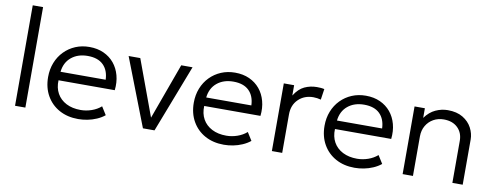

<svg xmlns="http://www.w3.org/2000/svg" viewBox="-61 -1030 3491 1355"><g transform="rotate(10 1684.0 -352.5)"><path d="M82 0V-720H156V0Z M536 15Q459.5 15 401 -17Q342.5 -49 309.5 -106.8Q276.5 -164.5 276.5 -241Q276.5 -296.5 295.2 -344Q314 -391.5 348.2 -426.5Q382.5 -461.5 428.2 -480.8Q474 -500 528 -500Q585.5 -500 630.5 -479.5Q675.5 -459 705.8 -422.5Q736 -386 749.2 -336.8Q762.5 -287.5 756 -230.5H353Q350.5 -176.5 373 -136.2Q395.5 -96 439 -73.5Q482.5 -51 542.5 -51Q582 -51 620.8 -64.5Q659.5 -78 688 -103L724 -45.5Q699.5 -25.5 667.8 -11.8Q636 2 602.2 8.5Q568.5 15 536 15ZM356.5 -292H680Q677.5 -359.5 638.8 -397.5Q600 -435.5 527 -435.5Q456.5 -435.5 410.2 -397.5Q364 -359.5 356.5 -292Z M998.5 0 810.5 -485H894L1049.5 -63H1034L1187.5 -485H1268.5L1081.5 0Z M1580 15Q1503.5 15 1445 -17Q1386.5 -49 1353.5 -106.8Q1320.5 -164.5 1320.5 -241Q1320.5 -296.5 1339.2 -344Q1358 -391.5 1392.2 -426.5Q1426.5 -461.5 1472.2 -480.8Q1518 -500 1572 -500Q1629.5 -500 1674.5 -479.5Q1719.5 -459 1749.8 -422.5Q1780 -386 1793.2 -336.8Q1806.5 -287.5 1800 -230.5H1397Q1394.5 -176.5 1417 -136.2Q1439.5 -96 1483 -73.5Q1526.5 -51 1586.5 -51Q1626 -51 1664.8 -64.5Q1703.5 -78 1732 -103L1768 -45.5Q1743.5 -25.5 1711.8 -11.8Q1680 2 1646.2 8.5Q1612.5 15 1580 15ZM1400.5 -292H1724Q1721.5 -359.5 1682.8 -397.5Q1644 -435.5 1571 -435.5Q1500.5 -435.5 1454.2 -397.5Q1408 -359.5 1400.5 -292Z M1922.5 0V-485H1996.5V-411Q2028 -461.5 2069.2 -480.8Q2110.5 -500 2157.5 -500Q2171 -500 2184.8 -499Q2198.5 -498 2211 -495L2199.5 -417.5Q2186 -421 2172.8 -423Q2159.5 -425 2146 -425Q2081 -425 2038.8 -384Q1996.5 -343 1996.5 -276V0Z M2517 15Q2440.5 15 2382 -17Q2323.5 -49 2290.5 -106.8Q2257.5 -164.5 2257.5 -241Q2257.5 -296.5 2276.2 -344Q2295 -391.5 2329.2 -426.5Q2363.5 -461.5 2409.2 -480.8Q2455 -500 2509 -500Q2566.5 -500 2611.5 -479.5Q2656.5 -459 2686.8 -422.5Q2717 -386 2730.2 -336.8Q2743.5 -287.5 2737 -230.5H2334Q2331.5 -176.5 2354 -136.2Q2376.5 -96 2420 -73.5Q2463.5 -51 2523.5 -51Q2563 -51 2601.8 -64.5Q2640.5 -78 2669 -103L2705 -45.5Q2680.5 -25.5 2648.8 -11.8Q2617 2 2583.2 8.5Q2549.5 15 2517 15ZM2337.5 -292H2661Q2658.5 -359.5 2619.8 -397.5Q2581 -435.5 2508 -435.5Q2437.5 -435.5 2391.2 -397.5Q2345 -359.5 2337.5 -292Z M2859.5 0V-485H2933.5V-416Q2966 -461 3008.8 -480.5Q3051.5 -500 3096 -500Q3161 -500 3204.2 -473.8Q3247.5 -447.5 3268.8 -406.8Q3290 -366 3290 -324V0H3216V-301.5Q3216 -359 3179.2 -394.8Q3142.5 -430.5 3079.5 -430.5Q3038.5 -430.5 3005.5 -412Q2972.5 -393.5 2953 -360.2Q2933.5 -327 2933.5 -283V0Z"/></g></svg>

Font: Geologica Thin Roman ExtraLight
Style: Regular
Weight: 250
Version: Version 1.010;gftools[0.9.28]